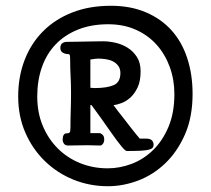

<svg xmlns="http://www.w3.org/2000/svg" viewBox="-20 -578 732 665"><path d="M647 -253Q647 -172 620.5 -112Q594 -52 552 -12Q510 28 458 47.5Q406 67 354 67Q291 67 235 44.5Q179 22 136 -19.5Q93 -61 68 -118Q43 -175 43 -244Q43 -312 65 -369.5Q87 -427 128.5 -469Q170 -511 229.5 -534.5Q289 -558 364 -558Q432 -558 485 -535.5Q538 -513 574 -473Q610 -433 628.5 -376.5Q647 -320 647 -253ZM584 -252Q584 -302 568 -346Q552 -390 522.5 -423Q493 -456 450.5 -475Q408 -494 355 -494Q296 -494 250 -475.5Q204 -457 172.5 -424Q141 -391 125 -345Q109 -299 109 -244Q109 -188 128 -142.5Q147 -97 180 -64Q213 -31 257.5 -13Q302 5 353 5Q395 5 436 -10.5Q477 -26 510 -58Q543 -90 563.5 -138.5Q584 -187 584 -252ZM293 -214V-117H324Q329 -117 335 -111.5Q341 -106 341 -95Q341 -86 336.5 -80Q332 -74 327 -74Q314 -74 304.5 -74.5Q295 -75 283 -75Q269 -75 249.5 -74.5Q230 -74 216 -74Q206 -74 201.5 -80.5Q197 -87 197 -95Q197 -105 200.5 -110.5Q204 -116 209 -116Q218 -116 221 -119Q224 -122 224 -136Q224 -167 225 -195Q226 -223 226 -255Q226 -287 224.5 -313.5Q223 -340 223 -372Q223 -386 221 -388.5Q219 -391 213 -391Q205 -391 197 -396Q189 -401 189 -412Q189 -423 195.5 -428Q202 -433 212 -433Q231 -433 245 -433.5Q259 -434 272 -434Q285 -434 300 -434.5Q315 -435 337 -435Q357 -435 379.5 -430Q402 -425 421.5 -413Q441 -401 454 -381Q467 -361 467 -331Q467 -297 456.5 -275Q446 -253 431.5 -240Q417 -227 401 -221Q385 -215 373 -214Q389 -192 406 -171Q420 -153 435.5 -133Q451 -113 464 -98H485Q500 -98 506 -92Q512 -86 512 -76Q512 -70 508.5 -66Q505 -62 495.5 -59.5Q486 -57 467.5 -56Q449 -55 419 -55Q414 -55 400 -72Q386 -89 368.5 -114Q351 -139 331.5 -166.5Q312 -194 297 -214ZM397 -325Q397 -340 389.5 -350Q382 -360 371 -365.5Q360 -371 346.5 -373Q333 -375 321 -375Q311 -375 301 -373Q297 -372 293 -372V-274Q294 -274 300 -273.5Q306 -273 308 -273Q350 -273 373.5 -283Q397 -293 397 -325Z"/></svg>

Font: Life Savers
Style: Bold
Weight: 700
Designer: Pablo Impallari, Rodrigo Fuenzalida, Brenda Gallo
Foundry: Pablo Impallari, Rodrigo Fuenzalida, Brenda Gallo
Version: Version 3.001; ttfautohint (v0.95) -l 8 -r 50 -G 200 -x 14 -